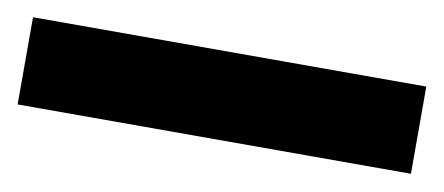

<svg xmlns="http://www.w3.org/2000/svg" viewBox="-29 7 578 250"><g transform="rotate(10 260.0 131.5)"><path d="M0 73.7H520V189H0Z"/></g></svg>

Font: TASA Orbiter VF Text
Style: Regular
Weight: 400
Designer: Weizhong Zhang
Foundry: 本地遙控
Version: Version 1.001;Glyphs 3.2 (3192)